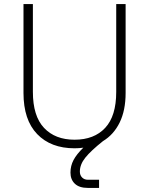

<svg xmlns="http://www.w3.org/2000/svg" viewBox="-20 -720 730 940"><path d="M345 6Q229 6 162 -63.5Q95 -133 95 -265V-700H141V-270Q141 -152 195.5 -94Q250 -36 345 -36Q441 -36 495 -94Q549 -152 549 -270V-700H595V-265Q595 -180 566 -120.5Q537 -61 484 -29Q425 18 398 51.5Q371 85 371 120Q371 138 382 149Q393 160 410 160H465V200H410Q368 200 346.5 179.5Q325 159 325 125Q325 92 340 63.5Q355 35 388 3Q367 6 345 6Z"/></svg>

Font: PT Root UI Light
Style: Regular
Weight: 300
Designer: Vitaly Kuzmin
Foundry: ParaType Ltd.
Version: Version 2.000G